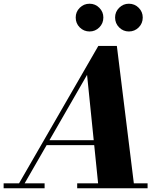

<svg xmlns="http://www.w3.org/2000/svg" viewBox="-68 -1011 882 1031"><path d="M19 0 460 -764.5H559.5L654 0H461.5L399.5 -609L49 0ZM-48.5 0V-26.5H171.5V0ZM346.5 0V-26.5H724.5V0ZM181 -231.5V-258H511V-231.5ZM624 -842Q593.5 -842 571.8 -863.8Q550 -885.5 550 -917Q550 -947.5 571.8 -969.2Q593.5 -991 624 -991Q655 -991 676.8 -969.2Q698.5 -947.5 698.5 -917Q698.5 -885.5 676.8 -863.8Q655 -842 624 -842ZM413 -842Q382 -842 360.2 -863.8Q338.5 -885.5 338.5 -917Q338.5 -947.5 360.2 -969.2Q382 -991 413 -991Q443.5 -991 465.2 -969.2Q487 -947.5 487 -917Q487 -885.5 465.2 -863.8Q443.5 -842 413 -842Z"/></svg>

Font: Bodoni Moda 9pt ExtraBold
Style: Italic
Weight: 800
Italic angle: -13°
Designer: Owen Earl
Foundry: indestructible type
Version: Version 2.004